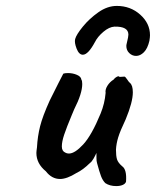

<svg xmlns="http://www.w3.org/2000/svg" viewBox="-20 -621 527 649"><path d="M308 -70Q306 -76 306 -87.5Q306 -99 306 -104Q302 -95 296 -84.5Q290 -74 284 -70Q261 -47 238 -36Q206 -16 183 -16Q155 -16 135 -42Q103 -68 103 -104Q103 -109 105 -123Q107 -160 115.5 -194Q124 -228 148 -281L178 -341L194 -372Q199 -374 210 -374Q226 -374 240 -368Q254 -362 255 -352Q258 -348 258 -337Q258 -305 231 -252L223 -233Q205 -190 197 -166Q189 -142 189 -126Q189 -110 201 -105Q206 -102 213 -102Q233 -102 261.5 -133Q290 -164 320 -237Q334 -271 337 -307Q335 -318 343 -331Q351 -344 364 -352Q368 -358 375 -361.5Q382 -365 384 -361L400 -362Q403 -363 409.5 -353Q416 -343 419 -341Q429 -333 429 -309Q429 -276 405 -218Q386 -178 379.5 -156.5Q373 -135 372 -115Q372 -94 375.5 -82.5Q379 -71 393 -59Q409 -48 406 -7Q404 0 395 4Q386 8 373 8Q351 8 336 -2Q327 -11 321.5 -25.5Q316 -40 308 -70ZM414 -504Q414 -532 367 -531Q349 -530 329.5 -513.5Q310 -497 301 -479Q278 -436 260 -436Q247 -436 239 -456.5Q231 -477 234 -489Q238 -504 260 -531Q282 -558 312.5 -579.5Q343 -601 375 -601Q421 -601 454 -571.5Q487 -542 487 -502Q487 -495 485 -483Q479 -457 466.5 -444.5Q454 -432 440 -432Q427 -432 417 -441.5Q407 -451 407 -466Q407 -469 409 -477Q414 -497 414 -504Z"/></svg>

Font: Caveat
Style: Bold
Weight: 700
Designer: Pablo Impallari
Foundry: Pablo Impallari
Version: Version 1.500; ttfautohint (v1.6)